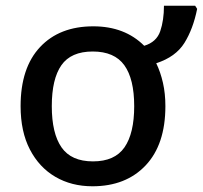

<svg xmlns="http://www.w3.org/2000/svg" viewBox="-20 -641 709 671"><path d="M558 -270Q558 -136 489 -63Q420 10 303 10Q230 10 173.5 -23Q117 -56 84.5 -118.5Q52 -181 52 -270Q52 -404 120 -476.5Q188 -549 306 -549Q416 -549 484 -481Q527 -494 540 -532Q553 -570 553 -621H662L669 -610Q655 -540 624.5 -491Q594 -442 526 -420Q541 -389 549.5 -351.5Q558 -314 558 -270ZM161 -270Q161 -175 195 -126Q229 -77 305 -77Q381 -77 415 -126Q449 -175 449 -270Q449 -365 414.5 -413Q380 -461 304 -461Q228 -461 194.5 -413Q161 -365 161 -270Z"/></svg>

Font: Noto Sans Medium
Style: Regular
Weight: 500
Designer: Monotype Design Team
Foundry: Monotype Imaging Inc.
Version: Version 2.007